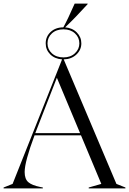

<svg xmlns="http://www.w3.org/2000/svg" viewBox="-35 -1047 717 1067"><path d="M-15 -5 35 -25 310 -717Q269 -720 244 -745Q219 -770 219 -806Q219 -844 246.5 -869.5Q274 -895 317 -895Q342 -940 380 -1027H452V-1024Q384 -949 327 -895Q367 -892 392 -866.5Q417 -841 417 -806Q417 -770 389.5 -744Q362 -718 319 -717L612 -25L662 -5V0H458V-5L528 -25L415 -295H157Q102 -148 102 -91Q102 -52 122.5 -34.5Q143 -17 188 -8L203 -5V0H-15ZM410 -307 281 -615 173 -338 161 -307ZM318 -728Q357 -728 381.5 -751Q406 -774 406 -806Q406 -839 381.5 -861.5Q357 -884 318 -884Q278 -884 253.5 -861.5Q229 -839 229 -806Q229 -773 253.5 -750.5Q278 -728 318 -728Z"/></svg>

Font: Nyght Serif Light
Style: Regular
Weight: 300
Designer: Maksym Kobuzan
Version: Version 0.410